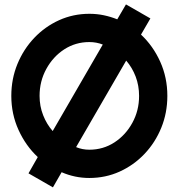

<svg xmlns="http://www.w3.org/2000/svg" viewBox="-20 -774 790 849"><path d="M214 54.5 106 -7.5 147 -79.5Q94 -129 62 -199.2Q30 -269.5 30 -350Q30 -425 57 -490.8Q84 -556.5 131.5 -606.5Q179 -656.5 241.5 -684.8Q304 -713 375 -713Q408.5 -713 439.2 -706.5Q470 -700 498.5 -688.5L537 -754.5L645 -692.5L603.5 -621Q657 -571 688.5 -501Q720 -431 720 -350Q720 -275 693.2 -209.2Q666.5 -143.5 619 -93.5Q571.5 -43.5 509 -15.2Q446.5 13 375 13Q342.5 13 311.8 6.5Q281 0 252.5 -12.5ZM213 -194.5 434.5 -577Q406.5 -588 375 -588Q314 -588 264.2 -555.8Q214.5 -523.5 184.8 -469.2Q155 -415 155 -350Q155 -304.5 170.8 -264.5Q186.5 -224.5 213 -194.5ZM375 -112Q436 -112 485.8 -144.2Q535.5 -176.5 565.2 -230.8Q595 -285 595 -350Q595 -395.5 579.8 -435.5Q564.5 -475.5 538 -506L316.5 -123.5Q344 -112 375 -112Z"/></svg>

Font: Urbanist
Style: Bold
Weight: 700
Designer: Corey Hu
Foundry: Corey Hu
Version: Version 1.330; ttfautohint (v1.8.4.7-5d5b)